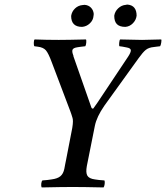

<svg xmlns="http://www.w3.org/2000/svg" viewBox="-20 -820 728 842"><path d="M360.8 -91.8Q355.5 -63 363 -49.8Q370.6 -36.6 396 -33.2Q412.1 -30.3 438 -28.8Q440.4 -23.9 439 -12.9Q437.5 -2 434.1 2Q344.2 0 298.8 0Q252.9 0 163.1 2Q159.7 -3.9 160.9 -14.4Q162.1 -24.9 166 -28.8Q189.5 -30.3 206.1 -33.2Q232.4 -36.6 245.1 -47.4Q257.8 -58.1 262.2 -80.1Q263.7 -87.4 266.1 -100.8Q268.6 -114.3 270 -120.1L296.9 -258.8Q299.8 -276.9 299.8 -287.1Q299.8 -298.3 297.9 -303.2Q296.9 -308.1 293.5 -317.4Q290 -326.7 289.1 -330.1L207 -546.9Q192.4 -586.4 181.2 -599.4Q169.9 -612.3 146 -615.2Q143.6 -615.7 138.4 -616.2Q133.3 -616.7 130.9 -617.2Q127.9 -620.6 128.2 -632.1Q128.4 -643.6 131.8 -647Q183.6 -645 237.8 -645Q276.9 -645 356.9 -647Q359.4 -644 358.2 -632.3Q356.9 -620.6 354 -617.2Q346.7 -616.7 335 -615Q323.2 -613.3 319.8 -612.8Q300.8 -609.9 297.9 -601.6Q294.9 -593.3 301.8 -576.2Q301.8 -572.8 303.2 -569.8L380.9 -348.1Q383.8 -342.3 389.2 -344.2Q397 -354.5 408.2 -371.1L542 -571.8Q554.7 -591.3 553.7 -600.1Q552.7 -608.9 536.1 -611.8Q512.7 -616.7 503.9 -617.2Q501.5 -620.1 502.7 -632.1Q503.9 -644 506.8 -647Q583 -645 603 -645Q629.4 -645 687 -647Q689 -644 687 -632.6Q685.1 -621.1 682.1 -617.2Q676.8 -616.7 667.7 -615.5Q658.7 -614.3 654.8 -613.8Q632.3 -611.8 619.1 -601.1Q606 -590.3 587.9 -564.9L438 -356.9Q403.8 -307.6 396 -268.1ZM481 -751Q483.9 -770 498.5 -783.7Q513.2 -797.4 532.2 -798.8Q534.2 -799.8 540 -799.8Q579.1 -795.9 579.1 -751Q576.7 -731.9 562.7 -717.8Q548.8 -703.6 529.8 -702.1Q504.9 -702.1 492.9 -713.9Q481 -725.6 481 -751ZM292 -750Q294.9 -769.5 309.1 -783Q323.2 -796.4 342.8 -797.9Q345.7 -798.8 351.1 -798.8Q368.2 -797.4 378.9 -786.4Q389.6 -775.4 391.1 -758.8Q391.1 -757.3 390.6 -754.4Q390.1 -751.5 390.1 -750Q388.7 -731.4 374 -717.5Q359.4 -703.6 339.8 -702.1Q292 -702.1 292 -750Z"/></svg>

Font: Common Serif Medium
Style: Italic
Weight: 500
Italic angle: -12°
Designer: Philipp H. Poll, Khaled Hosny
Foundry: Stefan Peev, Context Ltd.
Version: Version 1.026